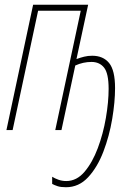

<svg xmlns="http://www.w3.org/2000/svg" viewBox="-20 -546 572 806"><path d="M257 240Q311 240 350 198Q389 156 414 90.5Q439 25 451 -46.5Q463 -118 463 -176Q463 -251 438 -281.5Q413 -312 367 -312Q349 -312 333 -308Q317 -304 301 -298L350 -526H119L7 0H33L140 -501H319L212 0H238L296 -271Q329 -286 364 -286Q398 -286 417 -262Q436 -238 436 -173Q436 -118 424.5 -51Q413 16 390.5 76Q368 136 335 175Q302 214 258 214Q241 214 225.5 208.5Q210 203 199 196V226Q208 231 221.5 235.5Q235 240 257 240Z"/></svg>

Font: Noto Sans Display Condensed Thin
Style: Italic
Weight: 250
Width: 3
Italic angle: -12°
Designer: Monotype Design Team
Foundry: Monotype Imaging Inc.
Version: Version 1.900